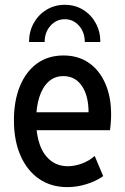

<svg xmlns="http://www.w3.org/2000/svg" viewBox="-20 -766 517 794"><path d="M258.8 7.8Q191.4 7.8 141.8 -26.1Q92.3 -60.1 64.9 -122.3Q37.6 -184.6 37.6 -269Q37.6 -349.1 62.3 -409.4Q86.9 -469.7 132.8 -503.2Q178.7 -536.6 242.7 -536.6Q302.7 -536.6 346.7 -506.6Q390.6 -476.6 415 -421.6Q439.5 -366.7 439.5 -293Q439.5 -273.9 438 -257.3Q436.5 -240.7 435.1 -227.5H112.8V-301.8H346.2Q346.2 -370.1 318.6 -410.6Q291 -451.2 242.2 -451.2Q205.6 -451.2 180.4 -428Q155.3 -404.8 142.3 -363.5Q129.4 -322.3 129.4 -267.6Q129.4 -209.5 144.8 -167.2Q160.2 -125 189.7 -101.8Q219.2 -78.6 260.7 -78.6Q288.6 -78.6 318.6 -89.6Q348.6 -100.6 371.6 -121.1L406.7 -37.6Q377 -16.6 337.4 -4.4Q297.9 7.8 258.8 7.8ZM248 -746.1Q290 -746.1 323.2 -725.8Q356.4 -705.6 375.7 -670.7Q395 -635.7 395 -592.3H330.6Q330.6 -632.3 306.9 -659.4Q283.2 -686.5 248 -686.5Q212.9 -686.5 188.7 -659.4Q164.6 -632.3 164.6 -592.3H100.1Q100.1 -635.7 119.6 -670.7Q139.2 -705.6 172.6 -725.8Q206.1 -746.1 248 -746.1Z"/></svg>

Font: Reddit Sans Condensed Medium
Style: Regular
Weight: 500
Designer: Stephen Hutchings
Foundry: Reddit
Version: Version 1.014